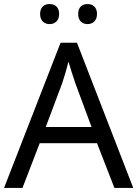

<svg xmlns="http://www.w3.org/2000/svg" viewBox="-20 -928 679 948"><path d="M178 -859C178 -825 199 -809 225 -809C250 -809 272 -825 272 -859C272 -894 250 -908 225 -908C199 -908 178 -894 178 -859ZM366 -859C366 -825 387 -809 412 -809C437 -809 459 -825 459 -859C459 -894 437 -908 412 -908C387 -908 366 -894 366 -859ZM545 0H638L360 -717H279L0 0H91L176 -221H459ZM352 -517 432 -301H206L287 -517C295 -540 308 -583 318 -624C325 -599 346 -533 352 -517Z"/></svg>

Font: Noto Sans Nandinagari
Style: Regular
Weight: 400
Designer: Ek Type
Foundry: Ek Type
Version: Version 1.002